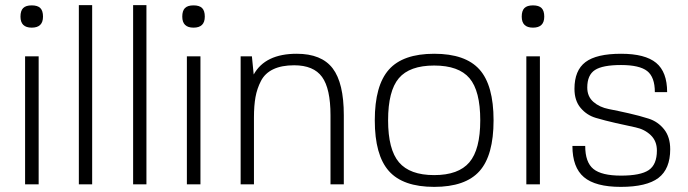

<svg xmlns="http://www.w3.org/2000/svg" viewBox="-20 -720 2688 750"><path d="M131 0H78V-500H131ZM148 -655Q148 -612 104 -612Q60 -612 60 -655Q60 -678 70.5 -688.5Q81 -699 104 -699Q127 -699 137.5 -688.5Q148 -678 148 -655Z M288 0V-700H340V0Z M500 0V-700H552V0Z M763 0H710V-500H763ZM780 -655Q780 -612 736 -612Q692 -612 692 -655Q692 -678 702.5 -688.5Q713 -699 736 -699Q759 -699 769.5 -688.5Q780 -678 780 -655Z M971 -429Q1016 -510 1139 -510Q1236 -510 1279.5 -453Q1323 -396 1323 -270V0H1271V-270Q1271 -374 1238 -419.5Q1205 -465 1129 -465Q1080 -465 1047.5 -449.5Q1015 -434 999.5 -404Q984 -374 978 -340.5Q972 -307 972 -261V0H920V-500H964Z M1499 -448Q1554 -510 1676 -510Q1798 -510 1853 -448.5Q1908 -387 1908 -250Q1908 -113 1853 -51.5Q1798 10 1676 10Q1554 10 1499 -52Q1444 -114 1444 -250Q1444 -386 1499 -448ZM1496 -250Q1496 -136 1538.5 -86Q1581 -36 1676 -36Q1771 -36 1813.5 -86Q1856 -136 1856 -250Q1856 -365 1814 -414.5Q1772 -464 1676 -464Q1580 -464 1538 -414.5Q1496 -365 1496 -250Z M2089 0H2036V-500H2089ZM2106 -655Q2106 -612 2062 -612Q2018 -612 2018 -655Q2018 -678 2028.5 -688.5Q2039 -699 2062 -699Q2085 -699 2095.5 -688.5Q2106 -678 2106 -655Z M2274 -378Q2274 -343 2298 -322Q2322 -301 2358 -294Q2394 -287 2436 -277.5Q2478 -268 2514 -256.5Q2550 -245 2574 -215Q2598 -185 2598 -137Q2598 -60 2552 -25Q2506 10 2405 10Q2306 10 2261 -28Q2216 -66 2216 -150H2266Q2266 -86 2298 -60Q2330 -34 2406 -34Q2482 -34 2514 -55.5Q2546 -77 2546 -132Q2546 -169 2522 -192Q2498 -215 2462.5 -222.5Q2427 -230 2385 -239.5Q2343 -249 2307.5 -259.5Q2272 -270 2248 -298.5Q2224 -327 2224 -373Q2224 -445 2267 -477.5Q2310 -510 2406 -510Q2500 -510 2543 -474.5Q2586 -439 2586 -360H2538Q2538 -419 2508 -442.5Q2478 -466 2406 -466Q2334 -466 2304 -446.5Q2274 -427 2274 -378Z"/></svg>

Font: Fivo Sans Light
Style: Regular
Weight: 300
Designer: Alexander Slobzheninov
Foundry: Alexander Slobzheninov
Version: 1.0